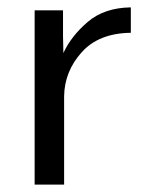

<svg xmlns="http://www.w3.org/2000/svg" viewBox="-20 -501 391 521"><path d="M74 0V-473H151V-404Q151 -396 151.5 -380.5Q152 -365 152 -357Q173 -403 218 -441.5Q263 -480 335 -481V-412Q248 -411 201.5 -359Q155 -307 154 -240V0Z"/></svg>

Font: Coval
Style: Light
Weight: 300
Foundry: Context Ltd
Version: Version 001.000